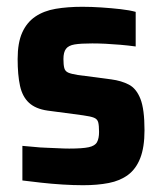

<svg xmlns="http://www.w3.org/2000/svg" viewBox="-20 -538 478 566"><path d="M225 8Q197 8 164.5 6Q132 4 101 0.5Q70 -3 46 -6V-108Q62 -107 80 -105Q98 -103 116 -102.5Q134 -102 151.5 -101Q169 -100 184 -100Q223 -100 241.5 -104Q260 -108 266 -119Q272 -130 272 -149Q272 -168 269.5 -177.5Q267 -187 257 -191Q247 -195 225 -198L120 -212Q85 -217 65.5 -235Q46 -253 39 -285Q32 -317 32 -364Q32 -412 45.5 -442Q59 -472 84 -489Q109 -506 144 -512Q179 -518 223 -518Q250 -518 279.5 -516Q309 -514 335.5 -511Q362 -508 380 -503V-401Q358 -404 335 -406Q312 -408 291 -409Q270 -410 252 -410Q218 -410 200 -407Q182 -404 174.5 -394Q167 -384 167 -364Q167 -347 169.5 -337.5Q172 -328 181 -324Q190 -320 209 -317L308 -304Q338 -300 360 -288.5Q382 -277 394 -246.5Q406 -216 406 -154Q406 -104 393.5 -72Q381 -40 357.5 -22.5Q334 -5 300.5 1.5Q267 8 225 8Z"/></svg>

Font: Saira SemiCondensed
Style: Bold
Weight: 700
Width: 4
Designer: Hector Gatti with collaboration of the Omnibus-Type team
Foundry: Omnibus-Type
Version: Version 1.101